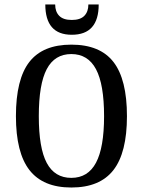

<svg xmlns="http://www.w3.org/2000/svg" viewBox="-20 -824 639 856"><path d="M51 -306Q51 -471 111 -548Q171 -625 298 -625Q426 -625 486 -547.5Q546 -470 546 -306Q546 -143 485.5 -65.5Q425 12 298 12Q172 12 111.5 -65.5Q51 -143 51 -306ZM444 -306Q444 -448 408 -515.5Q372 -583 298 -583Q224 -583 188.5 -516Q153 -449 153 -306Q153 -164 188.5 -97.5Q224 -31 298 -31Q372 -31 408 -98.5Q444 -166 444 -306ZM300 -669Q182 -669 182 -804H226Q226 -772 244 -753.5Q262 -735 300 -735Q338 -735 356 -753.5Q374 -772 374 -804H420Q420 -669 300 -669Z"/></svg>

Font: Arya
Style: Regular
Weight: 400
Designer: Eduardo Rodriguez Tunni, Modular Infotech
Foundry: Eduardo Rodriguez Tunni, Modular Infotech
Version: Version 1.002